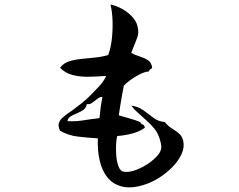

<svg xmlns="http://www.w3.org/2000/svg" viewBox="-20 -798 1040 834"><path d="M776 -185Q782 -158 768.5 -128.5Q755 -99 728.5 -72Q702 -45 669 -24.5Q636 -4 602 6Q548 22 509 12Q470 2 446 -28Q423 -57 413 -100.5Q403 -144 405 -197Q356 -200 316 -205Q276 -210 241 -230Q231 -250 236 -264Q241 -278 254 -289Q267 -300 280 -309Q283 -311 286 -313Q289 -315 292 -317Q311 -331 332 -347.5Q353 -364 370 -381Q391 -402 411 -423.5Q431 -445 441 -468Q439 -468 435 -468Q399 -465 362.5 -464.5Q326 -464 294 -472.5Q262 -481 241 -504Q255 -523 279 -531Q303 -539 332.5 -542Q362 -545 392.5 -548Q423 -551 450 -559Q461 -588 465.5 -626.5Q470 -665 469 -705Q468 -745 460 -778Q484 -774 511 -759Q538 -744 558 -721Q578 -698 580 -668Q582 -650 576 -634Q570 -618 563 -601Q560 -593 556.5 -585Q553 -577 550 -568Q567 -559 586.5 -553Q606 -547 622 -537Q638 -527 641 -504Q640 -501 635 -498Q632 -497 630 -495Q628 -493 628 -488Q608 -486 585.5 -474.5Q563 -463 544.5 -449Q526 -435 518 -426Q515 -412 510.5 -387Q506 -362 502 -337Q498 -312 496 -297Q516 -291 541.5 -284Q567 -277 589 -268Q592 -260 600 -257Q608 -254 609 -243Q587 -227 556 -218.5Q525 -210 489 -207Q486 -198 484.5 -174Q483 -150 485 -122.5Q487 -95 495 -74.5Q503 -54 518 -52Q538 -49 564 -57.5Q590 -66 615.5 -82Q641 -98 659 -116.5Q677 -135 680 -152Q682 -162 679 -174Q676 -186 674 -194Q673 -196 673 -197Q665 -222 649.5 -240.5Q634 -259 616 -275Q599 -291 581.5 -306Q564 -321 550 -339Q581 -335 603.5 -318.5Q626 -302 647 -286Q668 -270 696 -268Q708 -252 725.5 -241Q743 -230 757.5 -218Q772 -206 776 -185ZM425 -377Q415 -377 407.5 -372Q400 -367 393 -361Q386 -355 377.5 -349.5Q369 -344 357 -346Q355 -330 342.5 -321Q330 -312 314.5 -306Q299 -300 287 -292.5Q275 -285 273 -272Q301 -270 329 -273.5Q357 -277 380 -281Q389 -282 397 -283Q405 -284 412 -285Q414 -306 417.5 -332.5Q421 -359 425 -377Z"/></svg>

Font: Yuji Syuku
Style: Regular
Weight: 400
Designer: Kataoka Yuji
Foundry: Kinuta Font Factory
Version: Version 3.002